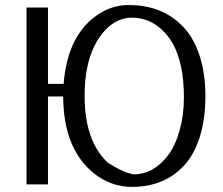

<svg xmlns="http://www.w3.org/2000/svg" viewBox="-20 -730 881 760"><path d="M354.5 -549.8Q314.9 -471.2 314.9 -350.1Q314.9 -172.4 406.7 -85.9Q472.7 -44.4 509.8 -40Q587.9 -40 645.5 -115.7Q673.8 -152.8 690.9 -213.6Q708 -274.4 708 -344.2Q708 -414.1 696.5 -466.6Q685.1 -519 665.5 -554.4Q646 -589.8 619.1 -614Q592.3 -638.2 562.7 -649.2Q533.2 -660.2 503.4 -660.2Q473.6 -660.2 447.3 -648.2Q420.9 -636.2 396.7 -611.1Q372.6 -585.9 354.5 -549.8ZM231.9 -397.9Q246.1 -580.1 353.5 -662.1Q416 -710 486.8 -710Q557.6 -710 610.6 -688.5Q663.6 -667 704.8 -624.3Q746.1 -581.5 769.5 -511.2Q793 -440.9 793 -349.9Q793 -258.8 771 -188.5Q749 -119.1 710 -76.2Q631.3 9.3 503.9 9.8Q418 9.8 350.6 -44.9Q231.4 -141.1 230 -348.1H169.9V0H85V-700.2H169.9V-397.9Z"/></svg>

Font: Pfennig
Style: Medium
Weight: 500
Version: Version 20120410 ; ttfautohint (v0.8)